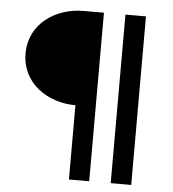

<svg xmlns="http://www.w3.org/2000/svg" viewBox="-51 -737 706 783"><g transform="rotate(5 302.5 -345.0)"><path d="M431 0H515V-690H431ZM260 0H343V-690H260C146 -690 39 -619 39 -497C39 -375 146 -304 260 -304Z"/></g></svg>

Font: FREAK Grotesk Next
Style: Bold
Weight: 700
Width: 3
Designer: La Scuola Open Source
Foundry: La Scuola Open Source
Version: Version 1.000;PS 1.0;hotconv 1.0.72;makeotf.lib2.5.5900